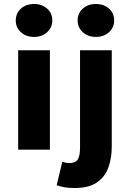

<svg xmlns="http://www.w3.org/2000/svg" viewBox="-20 -750 640 962"><path d="M71 0V-498H230V0ZM151 -565Q111 -565 85 -588.5Q59 -612 59 -647Q59 -684 85 -707Q111 -730 151 -730Q190 -730 216 -707Q242 -684 242 -647Q242 -612 216 -588.5Q190 -565 151 -565ZM355 192Q322 192 301 188Q280 184 264 178L292 61Q303 64 311.5 65.5Q320 67 329 67Q358 67 369.5 49Q381 31 381 -10V-498H540V-15Q540 40 523.5 87.5Q507 135 466.5 163.5Q426 192 355 192ZM461 -565Q421 -565 395 -588.5Q369 -612 369 -647Q369 -684 395 -707Q421 -730 461 -730Q500 -730 526 -707Q552 -684 552 -647Q552 -612 526 -588.5Q500 -565 461 -565Z"/></svg>

Font: Source Code Pro ExtraLight ExtraBold
Style: Regular
Weight: 800
Monospace: yes
Version: Version 1.018;hotconv 1.0.116;makeotfexe 2.5.65601